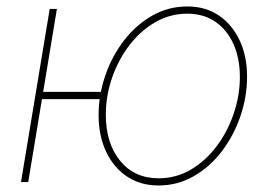

<svg xmlns="http://www.w3.org/2000/svg" viewBox="-20 -567 841 598"><path d="M45.4 0 134.8 -539.1H157.2L67.9 0ZM103 -258.3 106.4 -280.8H306.6L303.2 -258.3ZM473.6 10.7Q417.5 10.7 375.5 -17.3Q333.5 -45.4 310.3 -95Q287.1 -144.5 287.1 -208.5Q287.1 -270.5 307.6 -330.8Q328.1 -391.1 365.2 -439.7Q402.3 -488.3 452.9 -517.6Q503.4 -546.9 563.5 -546.9Q620.1 -546.9 661.6 -518.8Q703.1 -490.7 726.3 -441.4Q749.5 -392.1 749.5 -328.1Q749.5 -266.1 729 -205.8Q708.5 -145.5 671.6 -96.7Q634.8 -47.9 584.2 -18.6Q533.7 10.7 473.6 10.7ZM474.1 -11.7Q529.3 -11.7 575.4 -39.3Q621.6 -66.9 655.5 -112.5Q689.5 -158.2 708.3 -214.4Q727.1 -270.5 727.1 -327.1Q727.1 -385.7 707 -430.2Q687 -474.6 650.4 -499.5Q613.8 -524.4 563.5 -524.4Q509.8 -524.4 463.9 -498Q418 -471.7 383.3 -426.5Q348.6 -381.3 329.1 -325Q309.6 -268.6 309.6 -209.5Q309.6 -121.1 354 -66.4Q398.4 -11.7 474.1 -11.7Z"/></svg>

Font: Inter 18pt Thin
Style: Italic
Weight: 250
Italic angle: -9.3988°
Version: Version 4.001;git-66647c0bb